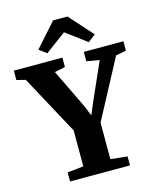

<svg xmlns="http://www.w3.org/2000/svg" viewBox="-159 -1076 972 1173"><g transform="rotate(-15 326.5 -489.0)"><path d="M238 -68.5V-295.5L35.5 -669.5L-20.5 -683.5V-743H286.5V-683.5L219.5 -669.5L339.5 -421.5L366 -356L393 -421.5L503 -669.5L422 -683.5V-743H672.5V-683.5L607 -671L409 -299V-68L515 -57V0H136V-57ZM204.5 -792.5 157.5 -828 290.5 -977.5H381.5L514.5 -829L467 -792.5L336 -890Z"/></g></svg>

Font: Merriweather 36pt ExtraBold
Style: Regular
Weight: 800
Designer: Eben Sorkin
Foundry: Eben Sorkin
Version: Version 2.100